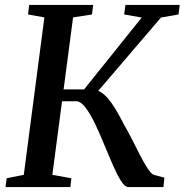

<svg xmlns="http://www.w3.org/2000/svg" viewBox="-20 -763 753 783"><path d="M503.5 0Q489.5 0 473.5 -25.2Q457.5 -50.5 440 -90.5Q422.5 -130.5 404.2 -175.2Q386 -220 366.8 -260Q347.5 -300 328.2 -325Q309 -350 290.5 -350H201.5L207.5 -398.5H323L558 -691.5L486.5 -704L491.5 -743H713L708 -704L636.5 -691.5L349 -355.5L357.5 -397Q375.5 -397 391.5 -387Q407.5 -377 422.8 -358.5Q438 -340 453.2 -314.5Q468.5 -289 484 -258Q502 -227.5 519 -193.5Q536 -159.5 552 -128.5Q568 -97.5 582 -76.2Q596 -55 607 -50L650.5 -38.5L646.5 0ZM2.5 0 7 -36 77 -50 161 -692 94.5 -704 99 -743H360L355 -704L278 -692L193.5 -50L271 -36L267 0Z"/></svg>

Font: Merriweather 48pt Medium
Style: Italic
Weight: 500
Italic angle: -7.8°
Version: Version 2.101